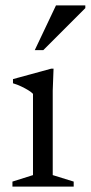

<svg xmlns="http://www.w3.org/2000/svg" viewBox="-20 -690 336 710"><path d="M178 -436 175 -355V-42.5L252.5 -18.5V0H26V-18.5L102 -42.5V-343Q96.5 -349 84.8 -356.2Q73 -363.5 58.2 -370.5Q43.5 -377.5 28 -382V-397.5L169 -436ZM108.5 -504.5 187 -670H295.5V-660L140 -504.5Z"/></svg>

Font: Newsreader Text
Style: Regular
Weight: 400
Designer: Hugues Gentile
Foundry: Production Type
Version: Version 1.001